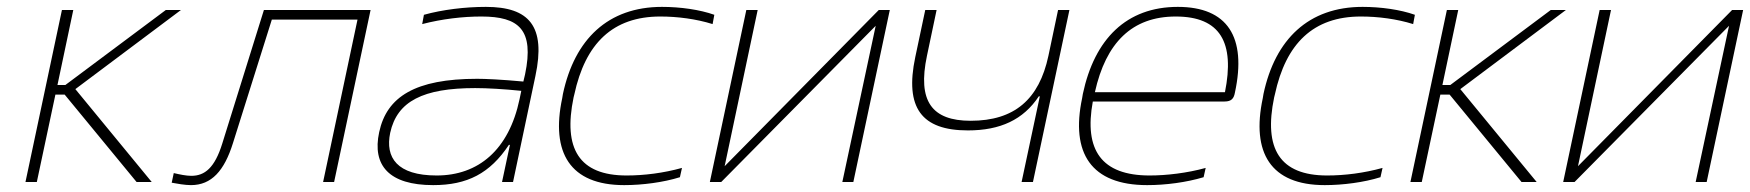

<svg xmlns="http://www.w3.org/2000/svg" viewBox="-20 -529 5086 558"><path d="M160 -500 54 0H87L141 -254H168L377 0H421L199 -270L506 -500H462L170 -282H147L193 -500Z M657 -113 770 -472H1019L919 0H951L1057 -500H747L626 -112C604 -41 575 -18 536 -18C521 -18 502 -22 485 -26L479 2C495 5 518 9 535 9C595 9 632 -33 657 -113Z M1392 -509C1332 -509 1266 -501 1212 -486L1207 -459C1265 -474 1325 -481 1379 -481C1488 -481 1533 -443 1506 -313L1501 -292C1437 -298 1390 -300 1367 -300C1187 -300 1104 -248 1082 -145C1061 -48 1111 9 1239 9C1338 9 1404 -25 1459 -108H1462L1439 0H1471L1536 -308C1567 -453 1518 -509 1392 -509ZM1114 -143C1134 -235 1210 -273 1361 -273C1397 -273 1446 -270 1495 -265L1490 -241C1459 -93 1370 -19 1249 -19C1134 -19 1099 -71 1114 -143Z M1616 -256 1614 -244C1580 -85 1637 9 1794 9C1847 9 1908 1 1956 -14L1962 -41C1908 -26 1852 -19 1801 -19C1663 -19 1616 -97 1647 -246L1649 -254C1681 -403 1761 -481 1899 -481C1949 -481 2003 -474 2051 -459L2056 -486C2014 -501 1957 -509 1904 -509C1747 -509 1650 -415 1616 -256Z M2043 0H2076L2525 -454L2428 0H2460L2566 -500H2534L2086 -46L2182 -500H2149Z M2982 0 3088 -500H3055L3027 -367C3000 -240 2928 -178 2801 -178C2688 -178 2646 -235 2674 -367L2702 -500H2669L2640 -363C2609 -216 2658 -150 2793 -150C2887 -150 2954 -181 2999 -249H3002L2949 0Z M3569 -260C3604 -422 3547 -509 3403 -509C3254 -509 3161 -416 3127 -256L3125 -244C3091 -84 3151 9 3314 9C3368 9 3428 1 3478 -14L3484 -41C3430 -26 3370 -19 3321 -19C3181 -19 3130 -93 3156 -234H3539C3559 -234 3566 -243 3569 -260ZM3162 -261C3194 -405 3270 -481 3397 -481C3527 -481 3569 -405 3540 -261Z M3652 -256 3650 -244C3616 -85 3673 9 3830 9C3883 9 3944 1 3992 -14L3998 -41C3944 -26 3888 -19 3837 -19C3699 -19 3652 -97 3683 -246L3685 -254C3717 -403 3797 -481 3935 -481C3985 -481 4039 -474 4087 -459L4092 -486C4050 -501 3993 -509 3940 -509C3783 -509 3686 -415 3652 -256Z M4185 -500 4079 0H4112L4166 -254H4193L4402 0H4446L4224 -270L4531 -500H4487L4195 -282H4172L4218 -500Z M4523 0H4556L5005 -454L4908 0H4940L5046 -500H5014L4566 -46L4662 -500H4629Z"/></svg>

Font: LT Wave Text Thin Italic
Style: Regular
Weight: 100
Designer: Daniel Lyons
Version: Version 2.5 (Glyphs App)